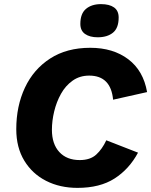

<svg xmlns="http://www.w3.org/2000/svg" viewBox="-20 -902 734 932"><path d="M356 10Q271 10 204 -24Q137 -58 98 -122Q59 -186 59 -275Q59 -387 101 -476.5Q143 -566 223.5 -618Q304 -670 418 -670Q529 -670 602.5 -614.5Q676 -559 694 -455L529 -418Q518 -535 413 -535Q367 -535 332.5 -510.5Q298 -486 276 -446.5Q254 -407 243 -361Q232 -315 232 -272Q232 -203 268 -164Q304 -125 367 -125Q418 -125 447 -151.5Q476 -178 496 -221L650 -161Q607 -81 536 -35.5Q465 10 356 10ZM454 -721Q416 -721 393 -737Q370 -753 370 -786Q370 -836 397.5 -859Q425 -882 470 -882Q511 -882 533.5 -866Q556 -850 556 -817Q556 -766 528.5 -743.5Q501 -721 454 -721Z"/></svg>

Font: Work Sans
Style: Bold Italic
Weight: 700
Italic angle: -13°
Designer: Wei Huang
Foundry: Wei Huang
Version: Version 2.010; ttfautohint (v1.8.3)